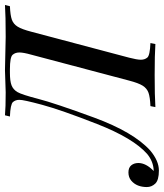

<svg xmlns="http://www.w3.org/2000/svg" viewBox="-25 -685 662 776"><g transform="rotate(-90 306.0 -297.0)"><path d="M35.2 -68.8Q35.2 -38.1 2.9 -6.8H4.9Q41.5 -8.3 71.8 -33.2Q135.7 -89.8 192.9 -235.8Q250 -381.8 270.5 -458Q291 -534.2 290.5 -549.8Q290.5 -565.4 281.5 -575.7Q272.5 -585.9 223.1 -587.9L228 -607.9Q259.3 -605 320.8 -605L410.2 -607.9Q410.2 -607.9 544.9 -605Q630.9 -605 673.8 -607.9L668.9 -587.9Q632.3 -586.4 614.5 -580.1Q596.7 -573.7 586.2 -556.6Q575.7 -539.6 565.9 -502L460.9 -106Q452.6 -74.2 452.6 -58.6Q452.6 -43 461.4 -32.5Q470.2 -22 520 -20L516.1 0Q473.6 -2.9 390.6 -2.9Q307.6 -2.9 261.2 0L265.1 -20Q301.3 -21.5 319.1 -27.8Q336.9 -34.2 347.7 -51.3Q358.4 -68.4 368.2 -106L473.1 -502Q481.9 -533.2 481.9 -549.8Q481.9 -566.4 472.4 -577.1Q462.9 -587.9 414.1 -587.9H399.9Q366.2 -587.9 349.1 -581.3Q332 -574.7 321.8 -557.4Q311.5 -540 294.4 -473.6Q277.3 -407.2 218.8 -247.8Q160.2 -88.4 85.9 -21Q43.9 14.2 4.9 14.2Q-34.2 14.2 -48.1 -0.5Q-62 -15.1 -62 -34.7Q-62 -54.2 -55.7 -70.3Q-49.3 -86.4 -35.9 -97.7Q-22.5 -108.9 -2.9 -108.9Q16.6 -108.9 25.9 -97.4Q35.2 -85.9 35.2 -68.8Z"/></g></svg>

Font: PlayfairDisplaySC-Italic
Style: Italic
Weight: 400
Italic angle: -14°
Designer: Claus Eggers Sørensen
Foundry: Claus Eggers Sørensen
Version: Version 1.004;PS 001.004;hotconv 1.0.70;makeotf.lib2.5.58329